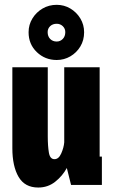

<svg xmlns="http://www.w3.org/2000/svg" viewBox="-20 -786 490 816"><path d="M142.5 11Q85.5 11 59 -34.2Q32.5 -79.5 32.5 -156V-500H183V-207Q183 -165 187.8 -137.2Q192.5 -109.5 211.5 -109.5Q229.5 -109.5 240.2 -133.8Q251 -158 253 -181V-500H403.5V-120.5H413V0H282L264 -72Q245.5 -38 214.5 -13.5Q183.5 11 142.5 11ZM221 -531Q171.5 -531 136.5 -564.5Q101.5 -598 101.5 -649Q101.5 -681 117.8 -707.5Q134 -734 161 -749.8Q188 -765.5 221 -765.5Q252.5 -765.5 279 -749.8Q305.5 -734 321.5 -707.5Q337.5 -681 337.5 -649Q337.5 -615 321.5 -588.5Q305.5 -562 279 -546.5Q252.5 -531 221 -531ZM221 -609.5Q236 -609.5 246.8 -620.5Q257.5 -631.5 257.5 -649.5Q257.5 -664.5 246.8 -674.8Q236 -685 221 -685Q204 -685 193.2 -674.8Q182.5 -664.5 182.5 -649.5Q182.5 -631.5 193.2 -620.5Q204 -609.5 221 -609.5Z"/></svg>

Font: Trispace Condensed
Style: Bold
Weight: 700
Width: 3
Designer: Tyler Finck
Foundry: Etcetera Type Company
Version: Version 1.210; ttfautohint (v1.8.3)